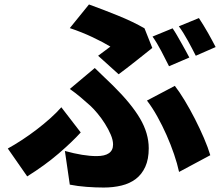

<svg xmlns="http://www.w3.org/2000/svg" viewBox="-20 -786 996 861"><path d="M754 -659Q763 -646 773.5 -628Q784 -610 794 -592Q804 -574 813.5 -557Q823 -540 829 -528L738 -489Q723 -519 703.5 -556.5Q684 -594 664 -622ZM872 -705Q881 -691 892 -673.5Q903 -656 913 -638Q923 -620 932 -603.5Q941 -587 947 -575L858 -536Q843 -566 822.5 -603.5Q802 -641 782 -668ZM420 -536Q436 -548 451 -559Q466 -570 475 -577Q444 -596 395.5 -619Q347 -642 293 -660L379 -766Q440 -744 508 -716.5Q576 -689 628 -659L663 -571Q653 -563 633.5 -547.5Q614 -532 592 -514.5Q570 -497 548.5 -480.5Q527 -464 512 -453ZM271 -109Q354 -86 413 -86Q487 -86 487 -138Q487 -158 476.5 -182.5Q466 -207 450.5 -231.5Q435 -256 417.5 -277Q400 -298 386 -311Q366 -329 342.5 -349Q319 -369 293 -387L405 -481Q428 -458 447.5 -440Q467 -422 487 -402Q569 -321 608 -254.5Q647 -188 647 -121Q647 -72 631.5 -38Q616 -4 589 16.5Q562 37 525 46Q488 55 445 55Q409 55 368.5 52Q328 49 293 42ZM783 -15Q775 -52 760.5 -94.5Q746 -137 727 -180Q708 -223 685.5 -263.5Q663 -304 639 -335L764 -401Q785 -374 808.5 -335Q832 -296 854 -253Q876 -210 894.5 -167Q913 -124 923 -90ZM342 -192Q304 -150 243 -97.5Q182 -45 102 5L15 -120Q46 -137 79.5 -159Q113 -181 145 -205.5Q177 -230 205.5 -255.5Q234 -281 255 -305Z"/></svg>

Font: Kinto Sans Black
Style: Regular
Weight: 900
Designer: Authors: Ryoko NISHIZUKA  (kana & ideographs); Paul D. Hunt (Latin, Greek & Cyrillic); Wenlong ZHANG  (bopomofo); Sandol
Foundry: Adobe Systems Incorporated, ookami Inc.
Version: Version 0.001